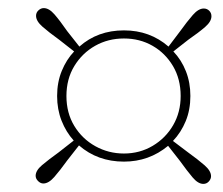

<svg xmlns="http://www.w3.org/2000/svg" viewBox="-20 -573 550 474"><path d="M144 -336Q144 -294 163.5 -262Q183 -230 215.5 -212Q248 -194 286 -194Q325 -194 357 -213Q389 -232 407.5 -264Q426 -296 426 -336Q426 -378 407 -410Q388 -442 356.5 -460Q325 -478 286 -478Q247 -478 215 -460Q183 -442 163.5 -410Q144 -378 144 -336ZM121 -336Q121 -370 132.5 -398Q144 -426 163 -446L126 -475Q101 -493 85 -507Q69 -521 69 -534Q69 -542 75 -547.5Q81 -553 88 -553Q101 -553 114.5 -537.5Q128 -522 146 -496L176 -458Q221 -498 286 -498Q350 -498 396 -458L424 -495Q442 -520 456 -536Q470 -552 483 -552Q491 -552 496.5 -546.5Q502 -541 502 -533Q502 -520 486.5 -506.5Q471 -493 445 -475L408 -446Q428 -425 439 -397Q450 -369 450 -336Q450 -302 438.5 -274Q427 -246 407 -225L444 -197Q469 -179 485 -165Q501 -151 501 -138Q501 -131 495.5 -125Q490 -119 482 -119Q469 -119 455.5 -135Q442 -151 424 -176L395 -213Q348 -174 286 -174Q221 -174 175 -214L146 -177Q128 -152 114 -136Q100 -120 87 -120Q80 -120 74 -126Q68 -132 68 -139Q68 -152 84 -165.5Q100 -179 125 -197L162 -226Q143 -247 132 -275Q121 -303 121 -336Z"/></svg>

Font: Source Serif Pro ExtraLight
Style: Italic
Weight: 200
Italic angle: -12°
Designer: Frank Grießhammer
Foundry: Adobe Systems Incorporated
Version: Version 3.001;hotconv 1.0.111;makeotfexe 2.5.65597